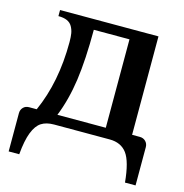

<svg xmlns="http://www.w3.org/2000/svg" viewBox="-96 -559 770 805"><g transform="rotate(15 289.0 -156.0)"><path d="M12.2 158.2V-7.8Q12.2 -22.9 22 -33Q31.7 -43 46.9 -43H80.1Q140.1 -176.8 140.1 -350.1Q140.1 -373 137.5 -388.4Q134.8 -403.8 127.2 -417.2Q119.6 -430.7 104.7 -437.3Q89.8 -443.8 66.9 -443.8V-470.2H494.1V-43H527.8Q543 -43 553 -33Q563 -22.9 563 -7.8V158.2H517.1Q508.8 68.8 483.4 34.4Q458 0 408.2 0H167Q133.3 0 112.1 13.7Q90.8 27.3 77.1 62.3Q63.5 97.2 58.1 158.2ZM169.9 -43H379.9V-426.8H225.1Q225.1 -296.9 212.4 -207Q199.7 -117.2 169.9 -43Z"/></g></svg>

Font: El Messiri SemiBold
Style: Regular
Weight: 600
Designer: Mohamed Gaber
Foundry: Kief Type Foundry
Version: Version 2.007;PS 002.007;hotconv 1.0.88;makeotf.lib2.5.64775